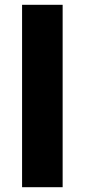

<svg xmlns="http://www.w3.org/2000/svg" viewBox="-20 -780 353 800"><path d="M241 0H72V-760H241Z"/></svg>

Font: Noto Sans ExtraBold
Style: Regular
Weight: 800
Designer: Monotype Design Team
Foundry: Monotype Imaging Inc.
Version: Version 2.007